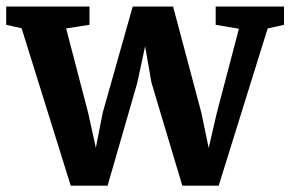

<svg xmlns="http://www.w3.org/2000/svg" viewBox="-22 -576 914 604"><path d="M-2.5 -498V-555.5H259.5V-498L186 -486.5L255.5 -220.5L279.5 -111L301 -221L395.5 -555.5H522.5L611.5 -221L634.5 -110.5L660 -220.5L729.5 -485.5L656.5 -498V-555.5H871.5V-498L820 -486.5L666 8H551.5L454.5 -316L434.5 -430.5L410 -316L316.5 8H200.5L46 -487Z"/></svg>

Font: Merriweather
Style: Bold
Weight: 700
Designer: Eben Sorkin
Foundry: Eben Sorkin
Version: Version 2.100; ttfautohint (v1.7.19-72a1) -l 8 -r 50 -G 200 